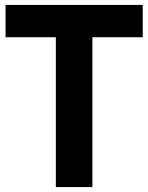

<svg xmlns="http://www.w3.org/2000/svg" viewBox="-20 -760 602 780"><path d="M206.9 0V-608.7H2.6V-740H559.7V-608.7H355.4V0Z"/></svg>

Font: Encode Sans SC Condensed Thin
Style: Regular
Weight: 100
Width: 3
Designer: Multiple Designers
Foundry: Impallari Type
Version: Version 3.002